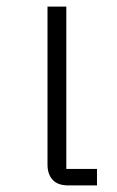

<svg xmlns="http://www.w3.org/2000/svg" viewBox="-20 -562 354 582"><path d="M187 0Q155 0 139.5 -17Q124 -34 124 -63V-542H181V-50H274V0Z"/></svg>

Font: IBM Plex Sans Thai Light
Style: Regular
Weight: 300
Designer: Mike Abbink, Paul van der Laan, Pieter van Rosmalen, Ben Mitchell, Mark Frömberg
Foundry: Bold Monday
Version: Version 1.2